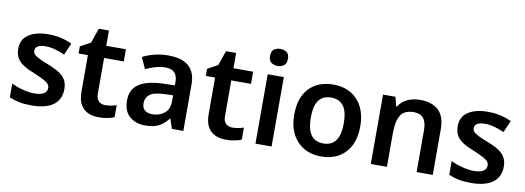

<svg xmlns="http://www.w3.org/2000/svg" viewBox="-59 -1109 4042 1477"><g transform="rotate(10 1961.5 -370.5)"><path d="M450.2 -157.2C450.2 -250 389.6 -285.2 293.9 -323.2C261.2 -335.4 236.3 -346.2 218.8 -355.5C183.1 -373.5 170.9 -387.2 170.9 -410.2C170.9 -441.4 198.7 -457 253.9 -457C304.7 -457 351.1 -440.4 401.9 -418.9L441.9 -512.2C381.8 -539.1 324.7 -551.8 257.8 -551.8C193.8 -551.8 143.1 -539.6 104.5 -514.6C65.9 -489.7 46.9 -452.6 46.9 -403.8C46.9 -373 52.7 -348.1 64.5 -329.1C87.9 -290 133.3 -263.7 203.1 -236.8C237.8 -222.2 263.7 -210 281.7 -200.2C316.9 -180.2 326.2 -165.5 326.2 -144C326.2 -108.4 296.9 -85 228 -85C199.2 -85 168.9 -89.4 136.7 -98.1C104 -106.4 74.7 -117.2 47.9 -129.9V-22.9C73.2 -11.7 99.6 -3.4 126.5 2C153.3 7.3 186 9.8 224.1 9.8C369.1 9.8 450.2 -47.9 450.2 -157.2Z M781.2 -90.8C738.3 -90.8 709.5 -115.2 709.5 -166V-446.8H863.3V-542H709.5V-661.1H630.4L590.3 -545.9L510.3 -502V-446.8H583V-165C583 -119.6 590.3 -84.5 605.5 -59.1C634.8 -8.3 688 9.8 749 9.8C795.9 9.8 841.3 0 868.2 -12.2V-106C842.8 -98.1 812 -90.8 781.2 -90.8Z M1192.9 -551.8C1118.7 -551.8 1047.4 -532.7 994.1 -504.9L1034.2 -417C1083 -438.5 1132.3 -457 1187 -457C1247.1 -457 1282.2 -429.2 1282.2 -360.8V-334L1188 -331.1C1021.5 -324.7 939.9 -270 939.9 -158.2C939.9 -100.6 956.1 -58.1 988.3 -31.2C1020 -3.9 1060.5 9.8 1108.9 9.8C1153.3 9.8 1189 2.9 1214.8 -10.7C1240.7 -23.9 1265.6 -45.4 1289.1 -75.2H1293L1317.9 0H1407.2V-363.8C1407.2 -492.2 1333 -551.8 1192.9 -551.8ZM1282.2 -255.9V-210C1282.2 -168.5 1269.5 -137.7 1244.1 -116.7C1218.8 -95.7 1187.5 -85 1150.9 -85C1101.6 -85 1068.8 -105 1068.8 -157.2C1068.8 -186 1079.6 -208.5 1101.1 -225.6C1122.1 -242.7 1160.6 -252 1215.8 -253.9Z M1774.9 -90.8C1731.9 -90.8 1703.1 -115.2 1703.1 -166V-446.8H1856.9V-542H1703.1V-661.1H1624L1584 -545.9L1503.9 -502V-446.8H1576.7V-165C1576.7 -119.6 1584 -84.5 1599.1 -59.1C1628.4 -8.3 1681.6 9.8 1742.7 9.8C1789.6 9.8 1835 0 1861.8 -12.2V-106C1836.4 -98.1 1805.7 -90.8 1774.9 -90.8Z M2033.7 -751C2014.6 -751 1998 -746.1 1984.4 -736.8C1970.7 -727.1 1963.9 -710 1963.9 -685.1C1963.9 -660.2 1970.7 -643.1 1984.4 -633.3C1998 -623 2014.6 -618.2 2033.7 -618.2C2052.7 -618.2 2069.3 -623 2083 -633.3C2096.7 -643.1 2103.5 -660.2 2103.5 -685.1C2103.5 -710 2096.7 -727.1 2083 -736.8C2069.3 -746.1 2052.7 -751 2033.7 -751ZM1970.7 -542V0H2096.7V-542Z M2741.7 -272C2741.7 -451.7 2634.3 -551.8 2484.9 -551.8C2404.8 -551.8 2341.8 -527.8 2295.4 -479.5C2249 -431.2 2225.6 -362.3 2225.6 -272C2225.6 -211.9 2236.8 -161.1 2258.8 -119.1C2303.2 -35.2 2382.8 9.8 2481.9 9.8C2561.5 9.8 2625 -14.6 2671.9 -64C2718.3 -112.8 2741.7 -182.1 2741.7 -272ZM2355 -272C2355 -386.7 2393.1 -450.2 2482.9 -450.2C2574.7 -450.2 2612.8 -386.7 2612.8 -272C2612.8 -157.2 2574.2 -91.8 2483.9 -91.8C2392.6 -91.8 2355 -157.2 2355 -272Z M3161.6 -551.8C3127.4 -551.8 3095.2 -545.4 3064.9 -532.7C3034.7 -519.5 3010.7 -499 2993.7 -471.2H2986.3L2968.8 -542H2871.6V0H2997.6V-265.1C2997.6 -324.2 3006.8 -370.1 3025.9 -402.3C3044.4 -434.1 3079.1 -450.2 3129.4 -450.2C3196.3 -450.2 3229.5 -409.7 3229.5 -328.1V0H3355.5V-353C3355.5 -422.9 3338.4 -473.6 3304.2 -504.9C3269.5 -536.1 3222.2 -551.8 3161.6 -551.8Z M3882.8 -157.2C3882.8 -250 3822.3 -285.2 3726.6 -323.2C3693.8 -335.4 3668.9 -346.2 3651.4 -355.5C3615.7 -373.5 3603.5 -387.2 3603.5 -410.2C3603.5 -441.4 3631.3 -457 3686.5 -457C3737.3 -457 3783.7 -440.4 3834.5 -418.9L3874.5 -512.2C3814.5 -539.1 3757.3 -551.8 3690.4 -551.8C3626.5 -551.8 3575.7 -539.6 3537.1 -514.6C3498.5 -489.7 3479.5 -452.6 3479.5 -403.8C3479.5 -373 3485.4 -348.1 3497.1 -329.1C3520.5 -290 3565.9 -263.7 3635.7 -236.8C3670.4 -222.2 3696.3 -210 3714.4 -200.2C3749.5 -180.2 3758.8 -165.5 3758.8 -144C3758.8 -108.4 3729.5 -85 3660.6 -85C3631.8 -85 3601.6 -89.4 3569.3 -98.1C3536.6 -106.4 3507.3 -117.2 3480.5 -129.9V-22.9C3505.9 -11.7 3532.2 -3.4 3559.1 2C3585.9 7.3 3618.7 9.8 3656.7 9.8C3801.8 9.8 3882.8 -47.9 3882.8 -157.2Z"/></g></svg>

Font: Noto Reveo Sans
Style: Regular
Weight: 600
Designer: Monotype Design Team
Foundry: Monotype Imaging Inc.
Version: Version 2.007